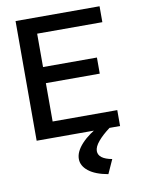

<svg xmlns="http://www.w3.org/2000/svg" viewBox="-93 -688 737 986"><g transform="rotate(-10 275.0 -195.5)"><path d="M58 0V-624H496V-541H156V-367H437V-283H156V-83H493V0ZM424 160 391 233Q324 221 289.5 193.5Q255 166 255 130Q255 92 292.5 51.5Q330 11 398 -24L438 0Q399 29 376 56.5Q353 84 353 106Q353 147 424 160Z"/></g></svg>

Font: Inconsolata SemiExpanded SemiBold
Style: Regular
Weight: 600
Width: 6
Monospace: yes
Designer: Raph Levien, Cyreal, Brenton Simpson
Foundry: Raph Levien, Cyreal, Google
Version: Version 3.001; ttfautohint (v1.8.2.53-6de2)